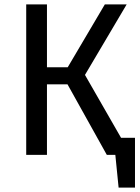

<svg xmlns="http://www.w3.org/2000/svg" viewBox="-20 -709 643 879"><path d="M460 -689H560L369 -366L579 0H469L289 -323H195V0H100V-689H195V-401H290ZM469 -78H598V150H523L508 0H469Z"/></svg>

Font: Fira Sans Variable
Style: Regular
Weight: 400
Designer: Carrois Corporate & Edenspiekermann AG
Foundry: Carrois Corporate GbR & Edenspiekermann AG
Version: Version 4.202